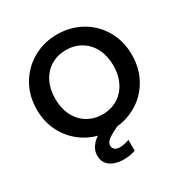

<svg xmlns="http://www.w3.org/2000/svg" viewBox="-205 -869 1196 1245"><g transform="rotate(-30 393.5 -247.0)"><path d="M37.4 -350Q37.4 -452.5 85.1 -534Q132.9 -615.5 214.1 -661.3Q295.4 -707 393.4 -707Q492.4 -707 574 -661.3Q655.5 -615.5 702.5 -534.3Q749.5 -453 749.5 -350Q749.5 -247 702.2 -165.5Q655 -84 573.4 -38.5Q491.9 7 393.4 7Q295.4 7 214.1 -38.5Q132.9 -84 85.1 -165.5Q37.4 -247 37.4 -350ZM610.9 -350Q610.9 -420.8 583.2 -475.7Q555.6 -530.6 505.9 -560.6Q456.3 -590.5 393.4 -590.5Q330 -590.5 280.4 -560.6Q230.8 -530.6 203.3 -475.7Q175.9 -420.8 175.9 -350Q175.9 -279.2 203.3 -224.5Q230.8 -169.9 280.4 -139.7Q330 -109.5 393.4 -109.5Q456.3 -109.5 505.9 -139.7Q555.6 -169.9 583.2 -224.5Q610.9 -279.2 610.9 -350ZM227.6 104Q227.6 61.4 259.9 25.1Q292.2 -11.2 370.9 -45.7L413.4 -64.7L444.9 0L396 24.5Q361.5 42.5 347 57.7Q332.4 73 332.4 91.5Q332.4 109.4 345.9 120.4Q359.4 131.3 382.3 131.3Q414.4 131.3 453.9 116.8V197.6Q412.8 212.6 364.8 212.6Q305.2 212.6 266.4 185.3Q227.6 158 227.6 104Z"/></g></svg>

Font: AF Albert Sans Medium
Style: Regular
Weight: 500
Designer: Andreas Rasmussen
Foundry: a.Foundry
Version: Version 1.300;Glyphs 3.2 (3231)